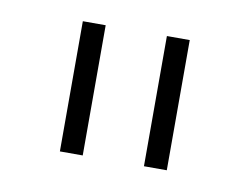

<svg xmlns="http://www.w3.org/2000/svg" viewBox="-41 -780 444 341"><g transform="rotate(10 181.0 -609.5)"><path d="M125.4 -727.3V-492.5H84.2V-727.3ZM277 -727.3V-492.5H235.8V-727.3Z"/></g></svg>

Font: Inter UI Extra Light
Style: Regular
Weight: 200
Designer: Rasmus Andersson
Foundry: rsms
Version: 3.2;8d6f07862